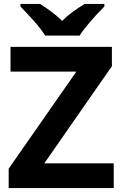

<svg xmlns="http://www.w3.org/2000/svg" viewBox="-20 -951 619 971"><path d="M408.7 -931.2C359.9 -902.3 321.8 -873.5 294.4 -845.2C267.6 -872.1 230.5 -900.9 182.6 -931.2H83.5V-918C122.1 -877.9 150.4 -847.2 168 -826.2C185.5 -804.7 199.2 -786.1 208.5 -771H382.8C402.8 -803.7 453.1 -863.3 507.8 -918V-931.2ZM555.2 -125H204.1L545.9 -616.2V-713.9H33.2V-588.9H366.2L23.9 -98.1V0H555.2Z"/></svg>

Font: Open Sans bold
Style: Bold
Weight: 700
Foundry: Ascender Corporation
Version: Version 1.100;PS 001.100;hotconv 1.0.88;makeotf.lib2.5.64775